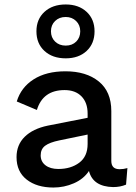

<svg xmlns="http://www.w3.org/2000/svg" viewBox="-20 -829 610 859"><path d="M274 -568Q215 -568 179 -601Q143 -634 143 -689Q143 -743 179 -776Q215 -809 274 -809Q332 -809 367.5 -776Q403 -743 403 -689Q403 -634 367.5 -601Q332 -568 274 -568ZM274 -753Q245 -753 226.5 -735Q208 -717 208 -689Q208 -661 226.5 -643Q245 -625 274 -625Q303 -625 321 -643Q339 -661 339 -689Q339 -717 320.5 -735Q302 -753 274 -753ZM515 -72Q533 -72 550 -77L544 -3Q518 8 486 8Q396 6 378 -64Q354 -28 310.5 -9Q267 10 219 10Q145 10 99.5 -25.5Q54 -61 54 -126Q54 -181 90.5 -217Q127 -253 194 -267L372 -302V-321Q372 -370 344.5 -398Q317 -426 269 -426Q172 -426 145 -337L55 -375Q74 -438 130.5 -474Q187 -510 273 -510Q366 -510 422 -464.5Q478 -419 478 -332V-109Q478 -72 515 -72ZM241 -73Q297 -73 334.5 -101Q372 -129 372 -185V-227L246 -201Q202 -192 182 -177Q162 -162 162 -134Q162 -106 183.5 -89.5Q205 -73 241 -73Z"/></svg>

Font: Elaine Sans Medium
Style: Regular
Weight: 500
Designer: Wei Huang
Foundry: Wei Huang
Version: Version 2.001;December 24, 2019;FontCreator 12.0.0.2547 64-b